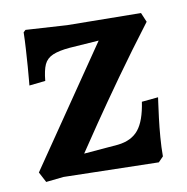

<svg xmlns="http://www.w3.org/2000/svg" viewBox="-61 -529 580 594"><g transform="rotate(-10 229.0 -232.5)"><path d="M20.7 -28.4 273.7 -398.2 181.6 -391.8Q147.4 -388.9 127.9 -380.6Q108.5 -372.3 100.4 -354.7Q92.4 -337.1 89.3 -304L38.6 -298.5Q38.6 -298.5 40.1 -314.7Q41.6 -330.9 43.6 -356.4Q45.6 -382 47.3 -410.7Q49.1 -439.3 49.6 -463.8L56.5 -470.1L186.3 -462.1L417.5 -459.4L430 -429.8Q369.4 -350.1 316.6 -276Q263.9 -201.9 225.6 -145.7Q187.4 -89.5 168.8 -61.6L276.6 -70.6Q319.8 -75.4 341.8 -102.6Q363.8 -129.7 372.5 -188.6L424.2 -193.6Q424.2 -193.6 421.7 -175.6Q419.2 -157.7 415.7 -129.9Q412.2 -102.1 409.7 -70.5Q407.2 -38.8 407.2 -10.9L391.6 5.1L93.5 -1.6L37.9 4.3Z"/></g></svg>

Font: Alegreya
Style: Regular
Weight: 400
Designer: Juan Pablo del Peral
Foundry: Huerta Tipografica
Version: Version 2.009